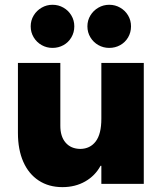

<svg xmlns="http://www.w3.org/2000/svg" viewBox="-20 -766 674 800"><path d="M579.1 0H402.3V-75.2H398.9Q376.5 -33.7 335 -10Q293.5 13.7 240.2 13.7Q183.1 13.7 141.4 -13.7Q99.6 -41 77.1 -91.8Q54.7 -142.6 54.7 -211.9V-503.9H231.4V-243.2Q231 -197.8 253.2 -171.9Q275.4 -146 314.5 -145.5Q355.5 -146 378.9 -176.8Q402.3 -207.5 402.3 -271.5V-503.9H579.1ZM107.9 -656.2Q107.9 -681.2 120.4 -701.7Q132.8 -722.2 153.6 -734.1Q174.3 -746.1 198.7 -746.1Q223.6 -746.1 244.4 -734.1Q265.1 -722.2 277.3 -701.7Q289.6 -681.2 289.6 -656.2Q289.6 -630.9 277.3 -610.1Q265.1 -589.4 244.4 -577.9Q223.6 -566.4 198.7 -566.4Q174.3 -566.4 153.6 -578.1Q132.8 -589.8 120.4 -610.4Q107.9 -630.9 107.9 -656.2ZM344.2 -656.2Q344.2 -681.2 356.7 -701.7Q369.1 -722.2 389.9 -734.1Q410.6 -746.1 435.1 -746.1Q460 -746.1 480.7 -734.1Q501.5 -722.2 513.7 -701.7Q525.9 -681.2 525.9 -656.2Q525.9 -630.9 513.7 -610.1Q501.5 -589.4 480.7 -577.9Q460 -566.4 435.1 -566.4Q410.6 -566.4 389.9 -578.1Q369.1 -589.8 356.7 -610.4Q344.2 -630.9 344.2 -656.2Z"/></svg>

Font: Wanted Sans Black
Style: Regular
Weight: 900
Designer: Original Design by Kil Hyung-jin and Kang Hanbin, Wanted Lab, Inc; Hangeul from Source Han Sans by Jang Soo-young and Ka
Foundry: Wanted Lab, Inc.
Version: Version 1.003